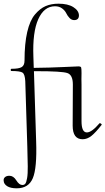

<svg xmlns="http://www.w3.org/2000/svg" viewBox="-50 -746 572 1041"><path d="M489 -77Q491 -80 497 -76Q503 -72 501 -69Q469 -28 446 -9.5Q423 9 398 9Q344 9 344 -65L345 -288Q345 -340 315 -350Q285 -360 148 -360Q139 -360 134 -360L146 21Q151 165 128 220Q105 275 41 275Q7 275 -11 263.5Q-29 252 -30 235Q-32 223 -23.5 215Q-15 207 1 207Q23 207 38.5 232Q54 257 71 257Q82 257 87.5 249.5Q93 242 97 219.5Q101 197 100.5 155.5Q100 114 98 47L87 -306Q85 -343 72.5 -352Q60 -361 12 -361Q8 -361 8 -367Q8 -373 12 -373Q53 -373 68 -382.5Q83 -392 83 -418Q83 -509 97.5 -572Q112 -635 139.5 -667.5Q167 -700 197.5 -713Q228 -726 267 -726Q318 -726 347.5 -707.5Q377 -689 378 -663Q378 -637 352 -637Q338 -637 327 -648.5Q316 -660 309 -674.5Q302 -689 286.5 -700.5Q271 -712 248 -712Q189 -712 157.5 -642Q126 -572 131 -439L133 -378Q221 -379 293 -382.5Q365 -386 375 -386Q388 -386 390 -380Q392 -374 392 -349Q391 -315 392 -288V-89Q392 -28 421 -28Q447 -28 489 -77Z"/></svg>

Font: Cormorant Upright Light
Style: Regular
Weight: 300
Designer: Christian Thalmann (Catharsis Fonts)
Foundry: Catharsis Fonts
Version: Version 3.302;PS 003.302;hotconv 1.0.88;makeotf.lib2.5.64775